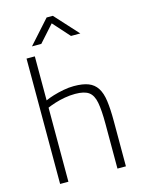

<svg xmlns="http://www.w3.org/2000/svg" viewBox="-134 -996 799 1074"><g transform="rotate(-15 265.0 -459.5)"><path d="M77 0V-726H125V-471Q144 -480 172 -488.5Q200 -497 231.5 -503Q263 -509 292 -509Q344 -509 376 -496.5Q408 -484 426.5 -455.5Q445 -427 451.5 -379.5Q458 -332 458 -262V0H409V-259Q409 -338 400.5 -383Q392 -428 366.5 -446.5Q341 -465 288 -465Q258 -465 227 -459.5Q196 -454 169.5 -445.5Q143 -437 125 -429V0ZM124 -784 245 -919H281L404 -784H350L264 -880L178 -784Z"/></g></svg>

Font: Cairo Play Light
Style: Regular
Weight: 300
Version: Version 3.119